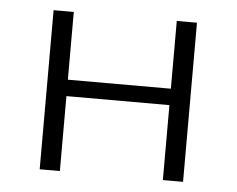

<svg xmlns="http://www.w3.org/2000/svg" viewBox="-41 -512 689 559"><g transform="rotate(5 303.5 -232.5)"><path d="M513 -465V0H454V-219H153V0H94V-465H153V-267H454V-465Z"/></g></svg>

Font: Ysabeau SC Semilight
Style: Regular
Weight: 300
Designer: Christian Thalmann (Catharsis Fonts)
Version: Version 0.003